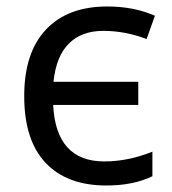

<svg xmlns="http://www.w3.org/2000/svg" viewBox="-20 -566 535 596"><path d="M310.1 9.8Q188 9.8 121.6 -60.5Q55.2 -130.9 55.2 -266.6Q54.7 -401.4 122.1 -473.6Q189.5 -545.9 313 -545.9Q395.5 -545.9 460.9 -517.1L435.1 -444.8Q368.2 -470.2 300.8 -470.2Q233.4 -470.2 194.3 -431.2Q154.3 -392.1 146 -312H409.2V-240.2H145Q153.8 -64.9 303.7 -64.9Q377.9 -64.9 453.1 -95.2V-19Q394.5 9.8 310.1 9.8Z"/></svg>

Font: NotoSans
Style: Regular
Weight: 400
Designer: Monotype Design team
Foundry: Monotype Imaging Inc.
Version: Version 1.04